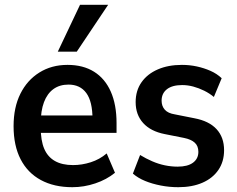

<svg xmlns="http://www.w3.org/2000/svg" viewBox="-20 -769 985 799"><path d="M281 10Q205 10 150 -19.8Q95 -49.5 65.8 -106.2Q36.5 -163 36.5 -244Q36.5 -322 64.8 -378.8Q93 -435.5 143.8 -467.2Q194.5 -499 261 -499Q326 -499 371.5 -470.5Q417 -442 441 -387.8Q465 -333.5 465 -257V-216H133V-288.5H380L365 -273Q365 -346.5 339.2 -381.8Q313.5 -417 265 -417Q228 -417 202.2 -398.2Q176.5 -379.5 163 -343.8Q149.5 -308 149.5 -255.5V-238.5Q149.5 -184 164 -150Q178.5 -116 208.5 -99Q238.5 -82 284 -82Q321 -82 357.8 -93.8Q394.5 -105.5 424 -130.5L458.5 -50Q423.5 -21.5 376.5 -5.8Q329.5 10 281 10ZM220.5 -554 313 -749H430L299.5 -554Z M722 10Q684.5 10 648.8 3Q613 -4 583.8 -16Q554.5 -28 533 -46.5L563 -124Q587.5 -109 613.5 -97.8Q639.5 -86.5 666.2 -81Q693 -75.5 719 -75.5Q761 -75.5 783.2 -92Q805.5 -108.5 805.5 -137Q805.5 -161.5 790.5 -175.2Q775.5 -189 746 -195L665.5 -211Q607 -222.5 575.8 -257Q544.5 -291.5 544.5 -344Q544.5 -392 569 -426.8Q593.5 -461.5 636.8 -480.2Q680 -499 737 -499Q769 -499 799 -492.5Q829 -486 855.8 -474.2Q882.5 -462.5 902.5 -443.5L870 -365.5Q852 -380.5 829.8 -391.5Q807.5 -402.5 784.2 -408.8Q761 -415 738 -415Q697 -415 674.8 -397.8Q652.5 -380.5 652.5 -350Q652.5 -327.5 665.8 -312.5Q679 -297.5 708 -293L788.5 -277Q850 -265.5 881.2 -231.5Q912.5 -197.5 912.5 -144Q912.5 -96.5 888.8 -61.8Q865 -27 822.2 -8.5Q779.5 10 722 10Z"/></svg>

Font: Nunito Sans 12pt ExtraLight SemiCondensed
Style: Regular
Weight: 200
Width: 4
Version: Version 3.101;gftools[0.9.27]